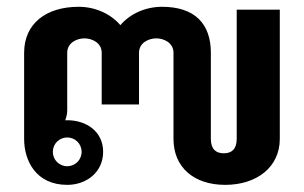

<svg xmlns="http://www.w3.org/2000/svg" viewBox="-20 -528 882 557"><path d="M169.2 -179.2C172.5 -187.5 175 -197.5 175 -208.3V-375C175 -404.2 203.3 -416.7 225 -416.7C246.7 -416.7 275 -404.2 275 -375V-225H383.3V-375C383.3 -404.2 411.7 -416.7 433.3 -416.7C455 -416.7 483.3 -404.2 483.3 -375V-125C483.3 -43.3 541.7 8.3 633.3 8.3C725 8.3 791.7 -43.3 791.7 -125V-500H666.7V-125C666.7 -95 651.7 -83.3 629.2 -83.3C606.7 -83.3 591.7 -95 591.7 -125V-375C591.7 -459.2 545 -508.3 450 -508.3C402.5 -508.3 357.5 -488.3 329.2 -455C300.8 -488.3 255.8 -508.3 208.3 -508.3C113.3 -508.3 50 -459.2 50 -375V-125C50 -60.8 85 8.3 175 8.3C231.7 8.3 279.2 -29.2 279.2 -87.5C279.2 -145.8 231.7 -179.2 175 -179.2ZM175 -129.2C198.3 -129.2 216.7 -110.8 216.7 -87.5C216.7 -64.2 198.3 -45.8 175 -45.8C151.7 -45.8 133.3 -64.2 133.3 -87.5C133.3 -110.8 151.7 -129.2 175 -129.2Z"/></svg>

Font: BoonHome
Style: Bold
Weight: 700
Designer: Sungsit Sawaiwan
Foundry: Sungsit Sawaiwan
Version: Version 0.2